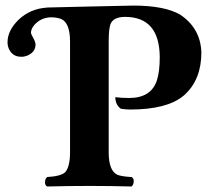

<svg xmlns="http://www.w3.org/2000/svg" viewBox="-20 -674 774 696"><path d="M465.8 -653.8Q576.7 -653.3 632.8 -621.1Q707 -571.8 710 -483.9Q710 -385.3 648.4 -329.6Q645 -326.7 643.1 -325.2Q583.5 -277.3 453.1 -276.9Q437 -276.9 418 -279.8Q398.4 -293.9 397.9 -321.8Q419.4 -318.8 448.2 -318.8Q527.8 -318.8 548.8 -382.8Q559.1 -415 559.1 -466.8Q558.1 -612.3 434.1 -612.8Q390.6 -612.8 380.4 -586.4Q374 -568.4 374 -523.9V-122.1Q374 -55.2 405.3 -40.5Q420.4 -34.2 457 -32.2Q468.3 -25.4 463.4 -7.8Q460.9 -1 457 2Q377 0 305.2 0Q231.4 0 150.9 2Q139.6 -4.9 144.5 -22.5Q147 -29.3 150.9 -32.2Q202.1 -35.2 216.8 -50.3Q233.9 -70.3 233.9 -122.1V-522.9Q233.9 -590.8 202.1 -605Q195.8 -607.4 188.5 -608.9L186.5 -609.4Q173.3 -611.3 167 -611.3Q128.9 -611.3 104 -583Q92.3 -568.8 92.3 -555.2Q92.3 -550.8 103 -531.7Q108.4 -521.5 108.9 -513.7Q108.9 -483.9 77.1 -471.7Q66.9 -467.8 56.2 -468.3Q27.3 -468.3 13.7 -493.7Q7.3 -506.3 7.3 -521Q7.3 -563 46.9 -602.1Q89.4 -642.6 150.4 -646.5Q151.9 -647 154.8 -647Q158.7 -647 160.2 -647Q187 -647.5 305.2 -650.4Q444.8 -653.8 465.8 -653.8Z"/></svg>

Font: Linux Libertine O
Style: Bold
Weight: 700
Designer: Philipp H. Poll
Foundry: Philipp H. Poll
Version: Version 5.0.0